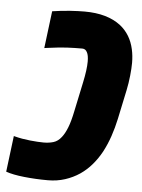

<svg xmlns="http://www.w3.org/2000/svg" viewBox="-67 -680 537 728"><g transform="rotate(5 201.5 -315.5)"><path d="M142.6 9.8Q95.2 9.8 52 5.1Q8.8 0.5 -17.6 -8.8L-0.5 -146Q0.5 -145.5 1.5 -145.5Q2.4 -145.5 2.9 -145Q30.8 -137.7 62.3 -134.5Q93.8 -131.3 113.8 -131.3Q134.8 -131.3 151.6 -136.5Q168.5 -141.6 181.6 -158.7Q192.9 -172.9 202.4 -197Q211.9 -221.2 219.7 -259.8L243.2 -371.1Q253.9 -421.4 253.9 -451.7Q253.9 -475.6 247.6 -486.8Q241.7 -499 229 -499Q199.2 -499 170.9 -497.6Q142.6 -496.1 99.1 -490.2Q95.7 -489.7 92.5 -489.3Q89.4 -488.8 85.4 -488.3L103 -629.9Q138.2 -635.3 170.7 -637.5Q203.1 -639.6 225.6 -639.6Q313 -639.6 363.8 -600.1Q404.3 -567.9 416.5 -512.7Q421.9 -488.3 421.9 -461.4Q421.9 -440.9 418.9 -412.4Q416 -383.8 410.2 -356.4L386.7 -245.1Q379.4 -210.9 368.4 -178.5Q357.4 -146 341.8 -116.7Q327.1 -89.8 307.6 -66.9Q288.1 -43.9 263.2 -26.9Q237.8 -9.8 207.5 0Q177.2 9.8 142.6 9.8Z"/></g></svg>

Font: Open Sans Condensed ExtraBold
Style: Italic
Weight: 800
Width: 3
Italic angle: -12°
Designer: Monotype Design Team
Foundry: Monotype Imaging Inc.
Version: Version 3.003; ttfautohint (v1.8.4)